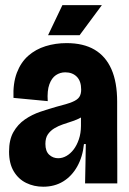

<svg xmlns="http://www.w3.org/2000/svg" viewBox="-20 -705 497 738"><path d="M146 12.7Q110.5 12.7 80.6 -1.9Q50.7 -16.5 32.8 -46.5Q14.8 -76.5 14.8 -122.2Q14.8 -167.8 31.5 -197.3Q48.2 -226.8 75.6 -245.8Q103 -264.7 135.5 -275.6Q168 -286.5 198 -295Q238 -305 257.8 -313.1Q277.5 -321.2 284.8 -332.2Q292 -343.2 292 -360.5Q292 -393.2 275.2 -410.1Q258.3 -427 230.7 -427Q211.2 -427 194.9 -416.2Q178.7 -405.3 169.8 -381Q160.8 -356.7 163.5 -316.3L31.8 -328.8Q29.5 -385 44.8 -425.3Q60.2 -465.7 88.7 -490.7Q117.2 -515.7 155.2 -527.5Q193.2 -539.3 235.8 -539.3Q300.5 -539.3 343.4 -514.1Q386.3 -488.8 408.3 -439Q430.3 -389.2 430.3 -314.2V-204.5Q430.5 -170.2 430.6 -136.2Q430.7 -102.3 430.8 -68.4Q430.8 -34.5 430.8 0H307Q307.8 -37.3 308.5 -74.8Q309.2 -112.3 309.8 -151.3H302.7Q297.8 -102.3 276.8 -65Q255.8 -27.7 222.7 -7.5Q189.5 12.7 146 12.7ZM203.7 -96.8Q220 -96.8 235.4 -105.6Q250.8 -114.3 263.2 -130.6Q275.5 -146.8 283.2 -169.7Q291 -192.5 291.2 -221V-265.2L316.2 -275.2Q307.7 -262.7 292.1 -253.8Q276.5 -245 258.3 -239.1Q240.2 -233.2 221.9 -227Q203.7 -220.8 188.6 -211.6Q173.5 -202.3 164 -188.5Q154.5 -174.7 154.5 -151.8Q154.5 -123.7 169.1 -110.2Q183.7 -96.8 203.7 -96.8ZM286 -569.7H164.7L219.8 -685.2H371.5Z"/></svg>

Font: Bricolage Grotesque 96pt ExtraBold SemiCondensed
Style: Regular
Weight: 800
Width: 4
Version: Version 1.001;gftools[0.9.33.dev8+g029e19f]